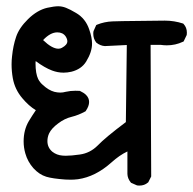

<svg xmlns="http://www.w3.org/2000/svg" viewBox="-20 -635 611 607"><path d="M226.6 -68.4Q213.9 -66.9 203.9 -66.9Q193.8 -66.9 186.5 -67.4Q146 -70.3 126.5 -76.2Q104 -83 85.4 -103.5Q67.4 -124 60.1 -149.9Q54.7 -168.5 54.7 -188Q54.7 -224.6 71.3 -252.4Q82 -270 93.3 -286.6Q70.8 -300.3 50.8 -324.2Q26.9 -352.1 20.5 -387.7Q16.6 -409.7 16.6 -431.6Q16.6 -444.3 18.1 -457Q21.5 -490.7 30.8 -518.1Q40 -546.4 68.8 -574.7Q97.7 -603 129.4 -610.4Q151.4 -615.2 164.1 -615.2Q176.3 -615.2 188.5 -610.4Q201.2 -605.5 220.2 -594.2Q250.5 -576.7 262.2 -541.5Q271 -516.1 271 -497.1Q271 -470.7 252.4 -440.4Q237.3 -416 205.6 -408.2Q192.9 -405.3 180.7 -405.3Q162.6 -405.3 144.5 -412.1Q121.1 -420.9 92.8 -441.9Q92.3 -438.5 92.3 -435.1Q92.3 -402.3 100.6 -385.3Q106 -374.5 115.7 -366.2Q133.8 -349.6 151.9 -344.7Q161.6 -342.3 170.4 -342.3Q179.2 -342.3 187.5 -344.7Q202.6 -348.1 218.3 -348.1Q224.6 -348.1 232.4 -347.7Q245.1 -341.8 252 -335Q261.7 -325.2 261.7 -312.5Q261.7 -299.8 251.5 -284.7L250.5 -283.2Q228.5 -271 206.3 -265.6Q184.1 -260.3 163.6 -244.6Q143.1 -229.5 135.3 -213.4Q129.9 -201.7 129.9 -189Q129.9 -168.5 145.5 -155.3Q159.2 -144.5 177.7 -143.1Q182.6 -142.6 187.5 -142.6Q205.6 -142.6 232.4 -146.5Q264.6 -150.9 288.6 -174.8Q313.5 -200.7 377.9 -249L380.9 -492.7L311.5 -489.3Q296.9 -490.2 284.2 -500.5Q274.9 -512.7 274.9 -528.3Q274.9 -535.2 275.9 -537.1L284.2 -555.7L287.1 -557.1Q310.1 -566.4 335.7 -567.4Q361.3 -568.4 414.1 -568.8Q466.8 -569.3 482.9 -569.6Q499 -569.8 501 -569.8Q530.8 -569.8 559.1 -560.5L560.5 -559.1Q570.8 -547.9 570.8 -531.7Q570.8 -528.3 570.3 -524.4L560.5 -503.9L558.1 -502.9Q534.7 -491.7 507.3 -491.7Q497.6 -491.7 487.8 -493.2H456.1L458 -77.1L448.7 -58.6L447.3 -57.6Q436.5 -48.3 420.9 -48.3Q414.1 -48.3 412.1 -49.3L394.5 -57.1L393.1 -58.6Q383.3 -70.8 382.8 -85V-156.2Q357.9 -144.5 332.5 -121.6Q281.7 -76.2 226.6 -68.4ZM116.2 -508.3Q144.5 -481 164.6 -481Q170.9 -481 175.8 -483.9Q192.9 -493.2 192.9 -504.4Q192.9 -511.7 187.5 -520Q178.7 -532.7 161.1 -532.7Q139.2 -532.7 116.2 -508.3Z"/></svg>

Font: Bakudai
Style: Bold
Weight: 700
Version: Version 1.48